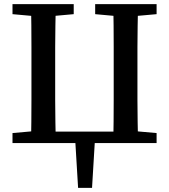

<svg xmlns="http://www.w3.org/2000/svg" viewBox="-20 -687 811 922"><path d="M129 0Q130 -52 130.5 -103.5Q131 -155 131 -207Q131 -259 131 -310V-357Q131 -410 131 -461.5Q131 -513 130.5 -565Q130 -617 129 -667H248Q247 -616 246 -564Q245 -512 245 -460.5Q245 -409 245 -357V-310Q245 -258 245 -205.5Q245 -153 246 -102Q247 -51 248 0ZM524 0Q525 -52 525.5 -103.5Q526 -155 526 -207Q526 -259 526 -310V-357Q526 -410 526 -461.5Q526 -513 525.5 -565Q525 -617 524 -667H643Q642 -616 641 -564Q640 -512 640 -460.5Q640 -409 640 -357V-310Q640 -258 640 -205.5Q640 -153 641 -102Q642 -51 643 0ZM40 -619V-667H334V-619L201 -607H173ZM437 -619V-667H732V-619L598 -607H569ZM40 0V-48L174 -60H186V0ZM732 0H585V-60H597L732 -48ZM340 -34H437L422 215H355ZM582 0H189V-55H582Z"/></svg>

Font: Source Serif 4 18pt Medium
Style: Regular
Weight: 500
Designer: Frank Grießhammer
Foundry: Adobe Systems Incorporated
Version: Version 4.004;hotconv 1.0.116;makeotfexe 2.5.65601